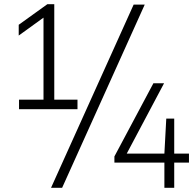

<svg xmlns="http://www.w3.org/2000/svg" viewBox="-20 -830 936 918"><path d="M188 -318.5V-771.5L206.5 -759L69.5 -660V-711.5L206.5 -810H239.5V-318.5ZM71 -308V-353.5H350.5V-308ZM224 68 619 -808H672L277 68ZM527 -52.5V-82L713.5 -432H764.5L578.5 -81.5L570.5 -95.5H883.5V-52.5ZM766 68V-95.5L775 -263H813V68Z"/></svg>

Font: Encode Sans SC Light
Style: Regular
Weight: 300
Version: Version 3.002